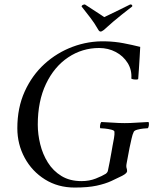

<svg xmlns="http://www.w3.org/2000/svg" viewBox="-20 -836 720 864"><path d="M571 -482Q574 -521 554.5 -552.5Q535 -584 501 -602Q467 -620 426 -620Q350 -620 287 -578Q224 -536 187 -458.5Q150 -381 150 -275Q150 -232 161 -187Q172 -142 195.5 -104.5Q219 -67 256.5 -44Q294 -21 347 -21Q382 -21 411 -32.5Q440 -44 456 -54Q465 -61 466 -70Q469 -83 473.5 -107Q478 -131 481.5 -151Q485 -171 485 -171Q485 -173 486 -177Q490 -197 493 -214.5Q496 -232 495 -243Q495 -249 481 -252.5Q467 -256 452 -257.5Q437 -259 431 -259Q429 -263 430.5 -273Q432 -283 436 -287Q464 -286 489.5 -284Q515 -282 541 -282Q567 -282 593.5 -284Q620 -286 648 -287Q651 -283 650 -273Q649 -263 645 -259Q640 -259 625.5 -257.5Q611 -256 598 -252.5Q585 -249 582 -243Q576 -231 572 -212Q568 -193 563 -171L550 -102Q548 -92 548.5 -86Q549 -80 551 -75Q552 -69 552 -66Q552 -62 547.5 -57Q543 -52 530 -45Q508 -34 481 -21.5Q454 -9 415 -0.5Q376 8 316 8Q241 8 182.5 -28.5Q124 -65 91 -126Q58 -187 58 -259Q58 -351 91 -424Q124 -497 180 -548Q236 -599 307 -625.5Q378 -652 454 -650Q497 -649 536 -641.5Q575 -634 611 -625Q610 -608 608.5 -579.5Q607 -551 605 -524Q603 -497 602 -482Q602 -478 594 -478Q590 -478 583.5 -478.5Q577 -479 571 -482ZM433 -694Q427 -694 423 -701Q404 -734 387.5 -755Q371 -776 347 -807Q348 -812 353 -814Q358 -816 362 -816Q380 -804 400.5 -791Q421 -778 435 -768.5Q449 -759 449 -759Q449 -759 469 -768.5Q489 -778 516.5 -791.5Q544 -805 566 -816Q577 -816 575 -807Q549 -787 529 -771Q509 -755 490 -739Q471 -723 447 -701Q438 -694 433 -694Z"/></svg>

Font: Amiri
Style: Italic
Weight: 400
Italic angle: 10°
Designer: Khaled Hosny
Version: Version 0.113